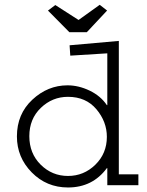

<svg xmlns="http://www.w3.org/2000/svg" viewBox="-20 -786 626 815"><path d="M275.4 -593.8 484.4 -612.3V-45.9H567.4V0H435.5V-72.3H433.6Q373 9.8 268.6 9.8Q177.7 9.8 114.7 -54.2Q51.8 -118.2 51.8 -207Q51.8 -301.8 117.2 -362.8Q182.6 -423.8 266.6 -423.8Q313.5 -423.8 360.4 -401.4Q407.2 -378.9 433.6 -339.8H435.5V-559.6L278.3 -549.8ZM433.6 -205.1Q433.6 -269.5 389.2 -322.3Q344.7 -375 268.6 -375Q202.1 -375 153.3 -328.1Q104.5 -281.2 104.5 -208Q104.5 -134.8 152.8 -86.9Q201.2 -39.1 268.6 -39.1Q335.9 -39.1 384.8 -86.9Q433.6 -134.8 433.6 -205.1ZM348.6 -649.4H274.4L183.6 -741.2L214.8 -764.6L313.5 -701.2L403.3 -765.6L434.6 -741.2Z"/></svg>

Font: Thabit
Style: Regular
Weight: 500
Designer: Regenerated by Nadim Shaikli
Foundry: MAK Alagha
Version: 0.01